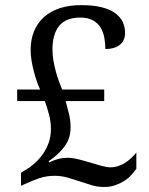

<svg xmlns="http://www.w3.org/2000/svg" viewBox="-20 -720 581 749"><path d="M236.1 -325.7Q242.6 -301.5 249 -276.2Q255.4 -251 255.4 -222.3Q255.4 -180.7 231.9 -148.8Q208.4 -116.8 169.8 -91.1L172.3 -86.6Q192.6 -96.5 209.4 -100.5Q226.2 -104.5 242.6 -104.5Q261.9 -104.5 285.1 -98.8Q308.4 -93.1 331.2 -86.1Q354 -79.2 375.2 -73.3Q396.5 -67.3 410.4 -67.3Q427.2 -67.3 441.8 -72.3Q456.4 -77.2 469.3 -85.6Q482.2 -94.1 492.8 -104.2Q503.5 -114.4 511.9 -124.8V-61.9Q503.5 -50 492.1 -37.1Q480.7 -24.3 464.6 -14.1Q448.5 -4 429.2 2.7Q409.9 9.4 385.6 9.4Q361.4 9.4 338.4 2.7Q315.3 -4 291.6 -12.1Q267.8 -20.3 243.6 -27.2Q219.3 -34.2 193.6 -34.2Q161.4 -34.2 133.4 -24.8Q105.4 -15.3 74.8 -1L61.9 5V-46L79.2 -56.9Q97.5 -67.3 115.1 -82.9Q132.7 -98.5 147 -118.8Q161.4 -139.1 170 -163.4Q178.7 -187.6 178.7 -216.8Q178.7 -244.6 171.5 -272Q164.4 -299.5 155 -325.7H47V-370.8H136.6Q129.2 -385.6 123 -404.5Q116.8 -423.3 111.6 -443.1Q106.4 -462.9 103 -483.7Q99.5 -504.5 99.5 -524.8Q99.5 -566.3 113.1 -598.8Q126.7 -631.2 152.2 -654Q177.7 -676.7 214.4 -688.4Q251 -700 297 -700Q343.1 -700 376 -691.8Q408.9 -683.7 429.2 -668.8Q449.5 -654 458.7 -634.4Q467.8 -614.9 467.8 -591.6Q467.8 -560.9 447 -544.8Q426.2 -528.7 391.1 -528.7Q391.1 -551 386.9 -573.3Q382.7 -595.5 372.5 -612.4Q362.4 -629.2 343.1 -640.3Q323.8 -651.5 293.1 -651.5Q237.1 -651.5 210.9 -619.1Q184.7 -586.6 184.7 -526.7Q184.7 -503.5 188.6 -482.4Q192.6 -461.4 197.8 -441.1Q203 -420.8 209.9 -402.7Q216.8 -384.7 222.3 -370.8H386.6V-325.7Z"/></svg>

Font: Shan Wanhai
Style: Regular
Weight: 400
Designer: Khon Soe Zaw Thu
Foundry: Shan Unicode
Version: Version 1.00 June 3, 2017, initial release